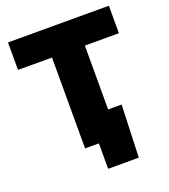

<svg xmlns="http://www.w3.org/2000/svg" viewBox="-157 -840 977 1109"><g transform="rotate(-20 331.5 -286.0)"><path d="M21.5 -558.6V-727.5H641.6V-558.6H432.6V0H230.5V-558.6ZM315.4 156.2V0H268.6V-166H515.6L503.9 156.2Z"/></g></svg>

Font: Inter 28pt Black
Style: Regular
Weight: 900
Designer: Rasmus Andersson
Foundry: rsms
Version: Version 4.001;git-66647c0bb